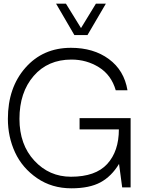

<svg xmlns="http://www.w3.org/2000/svg" viewBox="-20 -1020 776 1045"><path d="M384.8 -829.1 285.2 -1000H338.9L420.9 -867.2L502 -1000H556.2L456.1 -829.1ZM690.9 -377V-318.8V0H645L627.9 -127.9Q586.9 -60.1 526.9 -27.6Q466.8 4.9 368.2 4.9Q262.2 4.9 181.6 -50.5Q101.1 -106 62 -190.4Q22.9 -274.9 22.9 -373Q22.9 -543 118.4 -651.4Q213.9 -759.8 366.2 -759.8Q489.3 -759.8 572.5 -698.5Q655.8 -637.2 673.8 -528.8H609.9Q585.9 -611.8 518.6 -653.8Q451.2 -695.8 369.1 -695.8Q240.2 -695.8 163.1 -606.4Q85.9 -517.1 85.9 -373Q85.9 -232.9 167 -145.5Q248 -58.1 366.2 -58.1Q500 -58.1 563.5 -127.4Q627 -196.8 627 -315.9H413.1V-377Z"/></svg>

Font: Oakes Grotesk
Style: Light
Weight: 300
Designer: Samuel Oakes
Foundry: Samuel Oakes
Version: Version 1.0 | wf-rip DC20170320